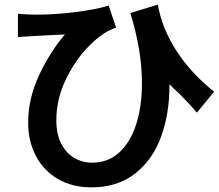

<svg xmlns="http://www.w3.org/2000/svg" viewBox="-20 -762 940 825"><path d="M751 -359Q722 -385 708 -400V-391Q708 -274 672.5 -175.5Q637 -77 561.5 -17Q486 43 373 43Q291 43 229.5 7.5Q168 -28 134.5 -91.5Q101 -155 101 -235Q101 -338 147.5 -438Q194 -538 259 -614Q130 -608 57 -603V-703Q96 -699 136 -699Q215 -699 303.5 -710Q392 -721 447 -738L479 -643Q427 -628 366.5 -568.5Q306 -509 264 -423Q222 -337 222 -245Q222 -186 243 -145Q264 -104 299 -83.5Q334 -63 376 -63Q444 -63 492 -106.5Q540 -150 565 -227.5Q590 -305 590 -405Q590 -544 540 -706L658 -742Q677 -638 738.5 -543Q800 -448 900 -368L826 -278Q795 -315 751 -359Z"/></svg>

Font: 카카오 큰글씨 ExtraBold
Style: Regular
Weight: 800
Designer: Park Young-rak; Lee Sang-min; Kim Jung-jin; Min Bon; Park Min-gyu;
Foundry: Kakao Corporation
Version: Version 2.003